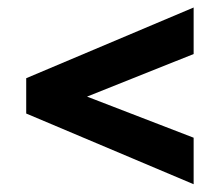

<svg xmlns="http://www.w3.org/2000/svg" viewBox="-20 -508 577 504"><path d="M48.8 -210V-302.7L488.3 -488.3V-366.2L208.5 -254.4L488.3 -146.5V-24.4Z"/></svg>

Font: Voltera
Style: Bold
Weight: 700
Designer: Bernd Montag
Version: Version 1.301